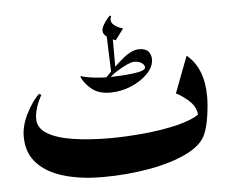

<svg xmlns="http://www.w3.org/2000/svg" viewBox="-41 -511 670 566"><g transform="rotate(-5 294.0 -228.5)"><path d="M82 -250Q71.3 -230.5 65.9 -212.9Q60.5 -195.3 60.5 -181.2Q60.5 -152.8 88.6 -136.2Q116.7 -119.6 164.8 -112.3Q212.9 -105 272 -105Q317.4 -105 370.8 -109.9Q424.3 -114.7 470.7 -125.7Q517.1 -136.7 541.5 -154.8L537.1 -146.5Q537.1 -170.9 519.5 -189Q502 -207 477.5 -219.7L518.6 -327.6Q568.4 -287.1 568.4 -201.7Q568.4 -176.8 563.7 -145.8Q559.1 -114.7 550.8 -94.2Q538.1 -61.5 491.7 -38.8Q445.3 -16.1 379.2 -4.4Q313 7.3 240.7 7.3Q177.7 7.3 127.7 -7.1Q77.6 -21.5 48.6 -52.2Q19.5 -83 19.5 -131.8Q19.5 -164.6 37.4 -199.5Q55.2 -234.4 75.2 -253.4ZM284.7 -238.8 278.3 -284.7Q322.3 -284.7 357.9 -289.3Q393.6 -293.9 393.6 -304.2Q393.6 -311 385.5 -317.1Q377.4 -323.2 361.3 -323.2Q355 -323.2 340.1 -316.4Q325.2 -309.6 309.3 -299.3Q293.5 -289.1 283.7 -278.3L272.5 -279.3Q303.2 -312.5 330.8 -335.7Q358.4 -358.9 380.4 -358.9Q399.9 -358.9 408 -349.1Q416 -339.4 416 -326.2Q416 -304.2 396.7 -284.2Q377.4 -264.2 347.4 -251.5Q317.4 -238.8 284.7 -238.8ZM285.2 -238.8Q250.5 -238.8 229.7 -256.3Q209 -273.9 201.2 -293L202.1 -294.9Q219.2 -289.6 240.2 -287.1Q261.2 -284.7 278.8 -284.7ZM293 -294.9 288.6 -414.1 306.2 -404.3V-306.6ZM314.5 -391.1Q277.8 -404.8 277.8 -422.4Q277.8 -431.2 286.9 -445.1Q295.9 -459 303.7 -465.3L307.1 -463.4Q300.8 -448.7 310.5 -439Q320.3 -429.2 338.9 -423.8Z"/></g></svg>

Font: Lateef SemiBold
Style: Regular
Weight: 600
Designer: SIL International
Foundry: SIL International
Version: Version 4.200